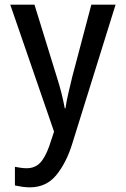

<svg xmlns="http://www.w3.org/2000/svg" viewBox="-20 -559 540 824"><path d="M108 245Q91 245 75 242.5Q59 240 44 237V157Q55 159 68.5 161Q82 163 94 163Q129 163 151 141Q173 119 191 69L212 6L24 -539H128L224 -228Q235 -194 243.5 -160.5Q252 -127 258 -94H261Q265 -124 274 -161.5Q283 -199 290 -229L372 -539H476L290 58Q265 139 222 192Q179 245 108 245Z"/></svg>

Font: Noto Sans Mono ExtraCondensed Medium
Style: Regular
Weight: 500
Width: 2
Designer: Monotype Design Team
Foundry: Monotype Imaging Inc.
Version: Version 2.014